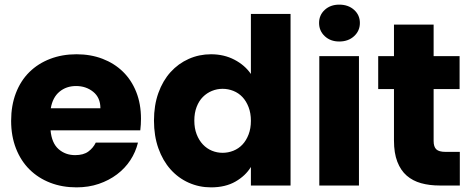

<svg xmlns="http://www.w3.org/2000/svg" viewBox="-20 -800 2036 828"><path d="M308 -429Q266 -429 236.5 -404.5Q207 -380 199 -333H413Q413 -379 382 -404Q351 -429 308 -429ZM575 -185Q565 -144 542 -109Q519 -74 484.5 -48Q450 -22 406 -7Q362 8 310 8Q248 8 196.5 -12Q145 -32 107.5 -69Q70 -106 49 -159.5Q28 -213 28 -279Q28 -345 48.5 -398.5Q69 -452 106.5 -489Q144 -526 196 -546Q248 -566 310 -566Q371 -566 422 -546.5Q473 -527 510 -491Q547 -455 567.5 -403.5Q588 -352 588 -288Q588 -263 585 -238H198Q203 -183 232.5 -157Q262 -131 304 -131Q340 -131 361 -146.5Q382 -162 393 -185Z M644 -280Q644 -346 663 -399Q682 -452 715.5 -489Q749 -526 794 -546Q839 -566 890 -566Q946 -566 991 -542.5Q1036 -519 1062 -481V-740H1233V0H1062V-80Q1039 -42 995.5 -17Q952 8 890 8Q839 8 794 -12Q749 -32 715.5 -69.5Q682 -107 663 -160.5Q644 -214 644 -280ZM1062 -279Q1062 -312 1052 -338Q1042 -364 1025.5 -381.5Q1009 -399 986.5 -408Q964 -417 940 -417Q916 -417 894 -408Q872 -399 855 -382Q838 -365 828 -339Q818 -313 818 -280Q818 -247 828 -221Q838 -195 855 -177Q872 -159 894 -150Q916 -141 940 -141Q964 -141 986.5 -150Q1009 -159 1025.5 -176.5Q1042 -194 1052 -220Q1062 -246 1062 -279Z M1357 -558H1528V0H1357ZM1443 -621Q1405 -621 1380.5 -644Q1356 -667 1356 -701Q1356 -735 1380.5 -757.5Q1405 -780 1443 -780Q1482 -780 1507 -757.5Q1532 -735 1532 -701Q1532 -667 1507 -644Q1482 -621 1443 -621Z M1679 -416H1611V-558H1679V-694H1850V-558H1962V-416H1850V-192Q1850 -167 1861.5 -156Q1873 -145 1902 -145H1963V0H1876Q1832 0 1796 -10Q1760 -20 1734 -42.5Q1708 -65 1693.5 -102.5Q1679 -140 1679 -194Z"/></svg>

Font: SVN-Poppins
Style: Bold
Weight: 700
Designer: Ninad Kale (Devanagari), Jonny Pinhorn (Latin)
Foundry: Indian Type Foundry
Version: Version 3.200;PS 1.000;hotconv 16.6.54;makeotf.lib2.5.65590